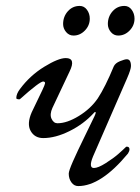

<svg xmlns="http://www.w3.org/2000/svg" viewBox="-20 -614 474 648"><path d="M249 -594Q264 -594 273.5 -581Q283 -568 283 -551Q283 -528 266.5 -511Q250 -494 228 -494Q213 -494 203 -506Q193 -518 193 -533Q193 -558 209 -576Q225 -594 249 -594ZM400 -594Q415 -594 424.5 -581Q434 -568 434 -551Q434 -528 417.5 -511Q401 -494 379 -494Q364 -494 354 -506Q344 -518 344 -533Q344 -558 360 -576Q376 -594 400 -594ZM212 -28Q212 -37 226 -69Q240 -101 266.5 -155Q293 -209 299 -222Q305 -235 302 -236Q300 -237 296 -232Q262 -195 214.5 -171.5Q167 -148 126 -148Q97 -148 83.5 -172Q70 -196 87 -235L123 -310Q131 -327 132 -332.5Q133 -338 126 -339Q114 -339 48 -280Q46 -278 40.5 -279Q35 -280 35 -283Q35 -297 47 -313Q81 -359 129 -388.5Q177 -418 202 -418Q237 -418 215 -373L157 -250Q147 -228 154 -213Q161 -198 174 -198Q206 -198 246 -222.5Q286 -247 310 -282Q335 -320 364 -390Q369 -401 385 -407.5Q401 -414 408 -414Q422 -414 422 -391Q422 -380 409 -350L294 -86Q278 -47 297 -47Q311 -47 337 -63.5Q363 -80 379.5 -94.5Q396 -109 405 -118Q406 -119 408 -119Q417 -119 417 -110Q417 -104 412 -96Q321 14 244 14Q230 14 221 1.5Q212 -11 212 -28Z"/></svg>

Font: EB Garamond 12
Style: Italic
Weight: 400
Italic angle: -17°
Version: Version 0.016; ttfautohint (v1.8.4)